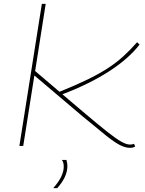

<svg xmlns="http://www.w3.org/2000/svg" viewBox="-20 -760 757 1000"><path d="M81 0 198 -740H218L163 -390L290 -282Q372 -315 432 -344Q492 -373 538 -402.5Q584 -432 621 -465.5Q658 -499 694 -540L707 -528Q650 -454 546.5 -387.5Q443 -321 305 -269L411 -179Q490 -112 537.5 -74.5Q585 -37 612 -22Q639 -7 657 -7Q662 -7 668 -8Q674 -9 678 -11L684 3Q674 10 657 10Q633 10 604.5 -4.5Q576 -19 531 -55Q486 -91 409 -155L159 -367L101 0ZM302 73H326Q329 84 330 91Q331 98 331 105Q331 161 278 220H257Q312 159 312 108Q312 84 302 73Z"/></svg>

Font: Georama ExtraExtended Thin
Style: Italic
Weight: 100
Width: 8
Italic angle: -9°
Designer: Jean-Baptiste Levee
Foundry: Production Type
Version: Version 1.000